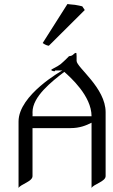

<svg xmlns="http://www.w3.org/2000/svg" viewBox="-20 -906 553 940"><path d="M219.2 -682.1 395 -856.9 382.8 -875C376 -877 361.8 -879.9 347.2 -882.3L326.2 -884.3C318.8 -885.3 313 -886.2 310.1 -886.2L189 -695.3C203.1 -685.1 211.9 -683.1 219.2 -682.1ZM294.9 -554.2C323.2 -528.8 428.2 -437 428.2 -336.9H139.2C140.1 -337.9 139.2 -354 139.2 -356.9C139.2 -433.1 231.9 -505.9 294.9 -554.2ZM352.1 -647C348.1 -647 344.2 -645 335 -636.2C330.1 -631.8 317.9 -630.9 317.9 -630.9C317.9 -630.9 297.9 -609.9 277.8 -592.8C259.8 -578.1 231.9 -567.9 231 -564C230 -560.1 242.2 -557.1 246.1 -557.1C250 -557.1 250 -561 250 -561H285.2C285.2 -561 70.8 -441.9 70.8 -311V14.2C82 -4.9 139.2 -17.1 139.2 -43.9V-278.8H325.2C371.1 -278.8 401.9 -292 428.2 -305.2V14.2C439 -4.9 497.1 -17.1 497.1 -43.9V-356.9C497.1 -476.1 355 -576.2 355 -607.9V-615.2V-630.9C355 -645 354 -647 352.1 -647Z"/></svg>

Font: Pierce
Style: Roman
Weight: 500
Version: Version 0.2.0